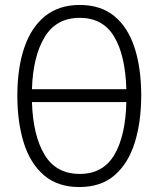

<svg xmlns="http://www.w3.org/2000/svg" viewBox="-20 -745 640 775"><path d="M300 10Q212 10 156.5 -38.5Q101 -87 75.5 -170Q50 -253 50 -359Q50 -470 78 -552.5Q106 -635 162 -680Q218 -725 302 -725Q387 -725 442 -679.5Q497 -634 523.5 -551.5Q550 -469 550 -360Q550 -253 524 -169.5Q498 -86 443 -38Q388 10 300 10ZM302 -673Q207 -673 160 -595Q113 -517 109 -385H490Q486 -522 440.5 -597.5Q395 -673 302 -673ZM302 -43Q396 -43 441.5 -120Q487 -197 490 -333H109Q113 -199 159.5 -121Q206 -43 302 -43Z"/></svg>

Font: Noto Sans Mono Light
Style: Regular
Weight: 300
Designer: Monotype Design Team
Foundry: Monotype Imaging Inc.
Version: Version 2.014; ttfautohint (v1.8.4.7-5d5b)